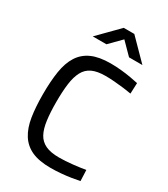

<svg xmlns="http://www.w3.org/2000/svg" viewBox="-224 -1022 990 1132"><g transform="rotate(30 271.5 -455.5)"><path d="M312 10Q233 10 183.5 -12.5Q134 -35 105.5 -80Q77 -125 66.5 -191Q56 -257 56 -344Q56 -432 66.5 -499Q77 -566 105.5 -611Q134 -656 184 -678.5Q234 -701 312 -701Q348 -701 383.5 -697.5Q419 -694 450.5 -688.5Q482 -683 504 -678L501 -605Q479 -609 447.5 -613Q416 -617 383 -619.5Q350 -622 323 -622Q267 -622 232.5 -606Q198 -590 179.5 -555.5Q161 -521 154 -468.5Q147 -416 147 -344Q147 -273 154 -220.5Q161 -168 179 -134.5Q197 -101 232 -84.5Q267 -68 324 -68Q366 -68 416 -73.5Q466 -79 501 -85L504 -11Q480 -6 448 -1Q416 4 380.5 7Q345 10 312 10ZM140 -786 273 -921H345L478 -786H387L310 -864L233 -786Z"/></g></svg>

Font: Cairo Medium
Style: Regular
Weight: 500
Designer: Mohamed Gaber, Accademia di Belle Arti di Urbino
Foundry: Kief Type Foundry, Accademia di Belle Arti di Urbino
Version: Version 3.117